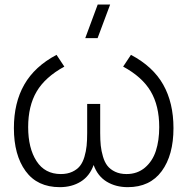

<svg xmlns="http://www.w3.org/2000/svg" viewBox="-20 -792 809 829"><path d="M238.3 16.1Q141.1 16.1 90.6 -53.2Q40 -122.6 40 -238.8Q40 -348.6 85 -427Q129.9 -505.4 224.1 -555.2L257.8 -504.4Q174.8 -459 138.2 -396.7Q101.6 -334.5 101.6 -243.2Q101.6 -152.3 137.7 -96.4Q173.8 -40.5 242.7 -40.5Q271 -40.5 292 -50.3Q313 -60.1 325.2 -75.4Q337.4 -90.8 344.5 -114.7Q351.6 -138.7 354 -162.6Q356.4 -186.5 356.4 -217.8V-343.3H412.6V-217.8Q412.6 -187 415 -163.6Q417.5 -140.1 424.6 -116Q431.6 -91.8 443.8 -76.2Q456.1 -60.5 477.1 -50.5Q498 -40.5 526.4 -40.5Q573.2 -40.5 606 -68.4Q638.7 -96.2 653.1 -140.9Q667.5 -185.5 667.5 -243.2Q667.5 -335.4 630.6 -397.7Q593.8 -460 511.7 -504.4L545.4 -555.2Q640.6 -504.9 684.8 -426.5Q729 -348.1 729 -238.8Q729 -122.1 678.2 -53Q627.4 16.1 531.7 16.1Q479.5 16.1 440.4 -7.8Q401.4 -31.7 384.3 -79.6Q367.2 -31.7 328.6 -7.8Q290 16.1 238.3 16.1ZM348.1 -627.4 401.9 -772.5H455.6L401.4 -627.4Z"/></svg>

Font: Manrope Light
Style: Regular
Weight: 300
Designer: Mikhail Sharanda
Foundry: Mikhail Sharanda
Version: Version 4.505;FEAKit 1.0